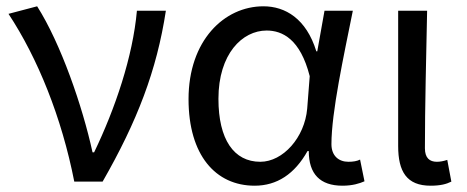

<svg xmlns="http://www.w3.org/2000/svg" viewBox="-20 -577 1485 610"><path d="M306 0C416 -192 478 -353 507 -543H415C402 -397 346 -232 279 -93H274C242 -240 173 -439 98 -557L7 -533C100 -392 176 -204 216 0Z M789 13C860 13 916 -24 957 -97H961C961 -24 997 13 1068 13C1100 13 1122 6 1138 -1L1124 -70C1114 -65 1102 -63 1087 -63C1056 -63 1033 -82 1033 -119C1033 -220 1072 -399 1101 -543H1011L988 -414H985C953 -518 886 -557 817 -557C692 -557 579 -448 579 -262C579 -84 665 13 789 13ZM807 -63C723 -63 674 -134 674 -263C674 -406 750 -480 827 -480C877 -480 934 -453 964 -335L956 -232C948 -140 879 -63 807 -63Z M1348 13C1379 13 1398 8 1414 0L1401 -69C1389 -65 1378 -63 1368 -63C1345 -63 1330 -75 1330 -106C1330 -239 1334 -394 1337 -543H1245V-113C1245 -32 1272 13 1348 13Z"/></svg>

Font: Spoqa Han Sans Neo Regular
Style: Regular
Weight: 400
Designer: [Spoqa Han Sans Neo] Dong-huui Kim  Younghwa Kang  Yujin Lee  [Noto Sans] Ryoko NISHIZUKA  (kana & ideographs); Paul D. 
Foundry: Spoqa (http://www.spoqa-han-sans.com)
Version: Version 1.000